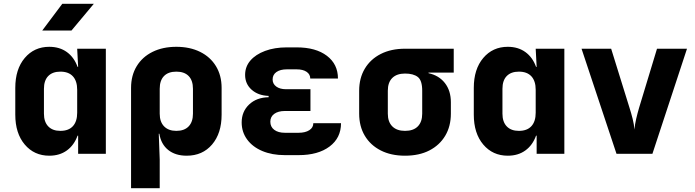

<svg xmlns="http://www.w3.org/2000/svg" viewBox="-20 -805 3640 1005"><path d="M201 -645 306 -785H471L354 -645ZM238 10Q159 10 109.5 -48.5Q60 -107 60 -205V-345Q60 -443 109.5 -501.5Q159 -560 238 -560Q292 -560 330 -532.5Q368 -505 386 -455H389L384 -550H534V0H389V-95H386Q368 -45 330 -17.5Q292 10 238 10ZM296 -120Q339 -120 361.5 -144.5Q384 -169 384 -215V-335Q384 -381 361.5 -405.5Q339 -430 296 -430Q255 -430 232.5 -407Q210 -384 210 -340V-210Q210 -167 232.5 -143.5Q255 -120 296 -120Z M666 180V-345Q666 -410 695.5 -458.5Q725 -507 778.5 -533.5Q832 -560 903 -560Q974 -560 1027.5 -533.5Q1081 -507 1110.5 -458.5Q1140 -410 1140 -345V-205Q1140 -107 1090 -48.5Q1040 10 957 10Q898 10 860.5 -20Q823 -50 814 -105H811L816 30V180ZM903 -120Q945 -120 967.5 -143.5Q990 -167 990 -210V-340Q990 -384 967.5 -407Q945 -430 903 -430Q861 -430 838.5 -407Q816 -384 816 -340V-210Q816 -167 839 -143.5Q862 -120 903 -120Z M1543 7H1471Q1404 7 1353 -14.5Q1302 -36 1273.5 -75Q1245 -114 1245 -164Q1245 -221 1284 -258Q1323 -295 1386 -296V-303Q1331 -305 1297 -335.5Q1263 -366 1263 -413Q1263 -456 1290.5 -488Q1318 -520 1367.5 -538.5Q1417 -557 1481 -557H1533Q1633 -557 1691 -513Q1749 -469 1749 -394H1604Q1604 -416 1585 -429Q1566 -442 1533 -442H1481Q1447 -442 1427 -428Q1407 -414 1407 -389Q1407 -366 1426 -352Q1445 -338 1477 -338H1605V-224H1471Q1436 -224 1415.5 -209Q1395 -194 1395 -168Q1395 -141 1415.5 -125.5Q1436 -110 1471 -110H1543Q1578 -110 1599 -123.5Q1620 -137 1620 -160H1765Q1765 -83 1705 -38Q1645 7 1543 7Z M2100 10Q2027 10 1973 -17.5Q1919 -45 1889.5 -94.5Q1860 -144 1860 -210V-330Q1860 -396 1889.5 -445.5Q1919 -495 1973 -522.5Q2027 -550 2100 -550H2355V-425H2223V-422Q2278 -410 2309 -370Q2340 -330 2340 -270V-210Q2340 -144 2310.5 -94.5Q2281 -45 2227.5 -17.5Q2174 10 2100 10ZM2100 -120Q2144 -120 2167 -143.5Q2190 -167 2190 -210V-330Q2190 -384 2167 -402Q2144 -420 2100 -420Q2057 -420 2033.5 -397Q2010 -374 2010 -330V-210Q2010 -167 2033.5 -143.5Q2057 -120 2100 -120Z M2638 10Q2559 10 2509.5 -48.5Q2460 -107 2460 -205V-345Q2460 -443 2509.5 -501.5Q2559 -560 2638 -560Q2692 -560 2730 -532.5Q2768 -505 2786 -455H2789L2784 -550H2934V0H2789V-95H2786Q2768 -45 2730 -17.5Q2692 10 2638 10ZM2696 -120Q2739 -120 2761.5 -144.5Q2784 -169 2784 -215V-335Q2784 -381 2761.5 -405.5Q2739 -430 2696 -430Q2655 -430 2632.5 -407Q2610 -384 2610 -340V-210Q2610 -167 2632.5 -143.5Q2655 -120 2696 -120Z M3207 0 3024 -550H3179L3275 -241Q3284 -213 3291.5 -183Q3299 -153 3301 -127Q3303 -153 3310 -183Q3317 -213 3325 -240L3419 -550H3576L3395 0Z"/></svg>

Font: JetBrains Mono NL ExtraBold
Style: Regular
Weight: 800
Designer: Philipp Nurullin, Konstantin Bulenkov
Foundry: JetBrains
Version: Version 2.304; ttfautohint (v1.8.4.7-5d5b)